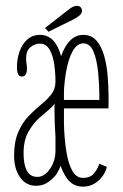

<svg xmlns="http://www.w3.org/2000/svg" viewBox="-20 -650 434 680"><path d="M108 8Q72 8 51 -22Q30 -52 30 -98Q30 -149 44.8 -182.5Q59.5 -216 81.2 -238.8Q103 -261.5 125 -279.2Q147 -297 161.8 -316Q176.5 -335 176.5 -361Q176.5 -391.5 172 -422.5Q167.5 -453.5 155.5 -474.5Q143.5 -495.5 121 -495.5Q104 -495.5 88.2 -483.2Q72.5 -471 72.5 -443.5Q72.5 -433.5 73.2 -428.2Q74 -423 74.8 -418.8Q75.5 -414.5 75.5 -406.5Q75.5 -395 71.5 -387Q67.5 -379 57.5 -379Q48 -379 44 -387.5Q40 -396 40 -411Q40 -441.5 49.2 -467.8Q58.5 -494 76.8 -510.2Q95 -526.5 122 -526.5Q149.5 -526.5 168.2 -506.8Q187 -487 196.8 -449.5Q206.5 -412 206.5 -358V-137.5Q206.5 -116.5 204.8 -100.5Q203 -84.5 197.8 -69.8Q192.5 -55 182 -36.5Q175 -24 154.8 -8Q134.5 8 108 8ZM112.5 -23.5Q137.5 -23.5 157 -51.8Q176.5 -80 176.5 -116.5V-294.5Q175.5 -280.5 158.2 -266Q141 -251.5 119 -232Q97 -212.5 80.2 -182.5Q63.5 -152.5 63.5 -107.5Q63.5 -83.5 68 -64.5Q72.5 -45.5 83.2 -34.5Q94 -23.5 112.5 -23.5ZM274 11Q240.5 11 220.2 -14.2Q200 -39.5 189.8 -80.2Q179.5 -121 176.2 -169Q173 -217 173 -262.5Q173 -325.5 179.5 -374.8Q186 -424 199 -457.8Q212 -491.5 231 -509Q250 -526.5 275 -526.5Q304 -526.5 321.8 -506Q339.5 -485.5 348.8 -452.8Q358 -420 361.2 -381.8Q364.5 -343.5 364.5 -308Q364.5 -297 364.5 -286.5Q364.5 -276 364 -266H198.5V-296H332Q332 -348 327.5 -393.8Q323 -439.5 310.8 -468Q298.5 -496.5 275 -496.5Q253 -496.5 237.2 -468.5Q221.5 -440.5 213.2 -391.2Q205 -342 205 -278Q205 -231.5 207.5 -185.8Q210 -140 217 -102.5Q224 -65 237.8 -42.5Q251.5 -20 274 -20Q300.5 -20 314 -37.2Q327.5 -54.5 331.5 -70L358.5 -59Q351.5 -30.5 328.2 -9.8Q305 11 274 11ZM151.5 -537.5 139.5 -551 222.5 -615.5Q229.5 -621.5 237.5 -625.5Q245.5 -629.5 252.5 -629.5Q257.5 -629.5 261.8 -627.2Q266 -625 268.5 -620Q270.5 -616.5 270.5 -612Q270.5 -602.5 260.8 -594.5Q251 -586.5 239.5 -581Z"/></svg>

Font: Imbue Thin
Style: Regular
Weight: 100
Designer: Tyler Finck
Foundry: Etcetera Type Company
Version: Version 1.102